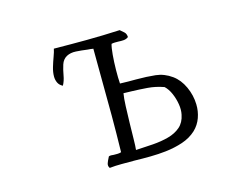

<svg xmlns="http://www.w3.org/2000/svg" viewBox="-86 -788 1173 896"><g transform="rotate(-15 500.0 -339.5)"><path d="M809 -217Q810 -184 799 -153Q788 -122 764 -99Q736 -73 697 -60Q658 -47 614 -42Q578 -38 539.5 -37.5Q501 -37 464 -38Q431 -38 400 -38Q369 -38 342 -35Q334 -46 338.5 -58.5Q343 -71 348 -80Q351 -86 352 -88Q357 -90 363 -90Q369 -90 376 -89Q385 -89 394 -89Q403 -89 412 -92Q414 -187 414 -268Q414 -349 413 -427Q413 -467 412.5 -508Q412 -549 412 -592Q405 -593 398 -594Q391 -595 385 -595Q356 -599 330 -600.5Q304 -602 285 -592Q265 -581 257.5 -557.5Q250 -534 245.5 -508Q241 -482 230 -462Q214 -470 207.5 -484Q201 -498 201 -514Q201 -535 208 -558.5Q215 -582 223 -603.5Q231 -625 234 -640Q318 -639 393.5 -639.5Q469 -640 553 -644Q562 -636 571.5 -628Q581 -620 582 -603Q572 -595 559 -594Q546 -593 533 -594Q525 -594 516.5 -594Q508 -594 500 -592Q495 -576 492 -541.5Q489 -507 488.5 -468.5Q488 -430 490 -403Q511 -402 530.5 -402Q550 -402 568 -402Q619 -402 660.5 -397.5Q702 -393 738 -367Q770 -344 789 -302.5Q808 -261 809 -217ZM730 -188Q735 -211 730.5 -238.5Q726 -266 715 -291.5Q704 -317 687 -333Q648 -347 608.5 -350Q569 -353 532 -354Q523 -354 513 -354.5Q503 -355 494 -355Q490 -332 488.5 -294Q487 -256 486 -213.5Q485 -171 484.5 -136Q484 -101 482 -84Q524 -86 565 -89Q606 -92 641 -101.5Q676 -111 699.5 -131.5Q723 -152 730 -188Z"/></g></svg>

Font: Yuji Boku
Style: Regular
Weight: 400
Designer: Kataoka Yuji
Foundry: Kinuta Font Factory
Version: Version 3.002